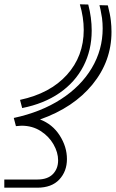

<svg xmlns="http://www.w3.org/2000/svg" viewBox="-20 -872 538 892"><path d="M406 -730Q406 -639 367.5 -564.5Q329 -490 256.5 -440Q184 -390 83 -370L73 -408Q213 -438 291 -524.5Q369 -611 369 -733Q369 -791 351 -852L390 -851Q406 -790 406 -730ZM498 -724Q498 -588 410 -480Q322 -372 166 -317Q224 -295 257.5 -242.5Q291 -190 291 -133Q291 -76 255.5 -38Q220 0 153 0H0V-38H153Q201 -38 225.5 -63Q250 -88 250 -127Q250 -164 228.5 -201.5Q207 -239 168.5 -263.5Q130 -288 80 -288Q72 -288 54 -286L44 -324Q170 -351 263 -411Q356 -471 406.5 -556Q457 -641 457 -740Q457 -764 454 -788Q446 -836 442 -848L481 -847Q492 -804 495 -776Q498 -751 498 -724Z"/></svg>

Font: Vibes
Style: Regular
Weight: 400
Designer: AbdElmomen Kadhim
Version: Version 1.100